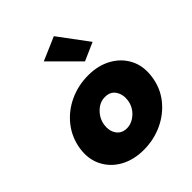

<svg xmlns="http://www.w3.org/2000/svg" viewBox="-208 -867 1002 1002"><g transform="rotate(-45 292.5 -366.0)"><path d="M228 -686 380 -534 480 -578 358 -742ZM217 -230Q224 -272 255.5 -301.5Q287 -331 326 -329Q364 -328 382 -298.5Q400 -269 394 -230Q387 -188 355 -159.5Q323 -131 284 -132Q247 -134 229 -162.5Q211 -191 217 -230ZM40 -230Q30 -160 58 -105.5Q86 -51 141.5 -20.5Q197 10 270 10Q345 10 409.5 -20Q474 -50 517 -104Q560 -158 570 -230Q580 -301 552.5 -355Q525 -409 469.5 -440Q414 -471 341 -471Q266 -471 201.5 -441Q137 -411 94 -356.5Q51 -302 40 -230Z"/></g></svg>

Font: Jost* 800 Heavy Italic
Style: Italic
Weight: 800
Italic angle: -10°
Version: Version 3.200; ttfautohint (v0.97) -l 8 -r 50 -G 200 -x 14 -